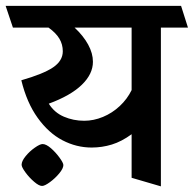

<svg xmlns="http://www.w3.org/2000/svg" viewBox="-45 -600 675 669"><path d="M609.9 -503.9H515.6V49.3L413.6 19.5V-132.3Q378.9 -106.9 344.7 -96.4Q310.5 -85.9 274.4 -85.9Q221.2 -85.9 172.6 -111.3Q124 -136.7 86.2 -189.5Q48.3 -242.2 29.3 -320.3Q106 -342.3 139.9 -365.2Q173.8 -388.2 173.8 -421.4Q173.8 -445.3 161.9 -465.3Q149.9 -485.4 124 -503.9H0L-25.4 -579.6H585.9ZM413.6 -286.1V-503.9H214.8Q245.6 -475.1 262.2 -444.6Q278.8 -414.1 278.8 -384.8Q278.8 -341.8 239.7 -304.2Q200.7 -266.6 125 -238.8Q144.5 -207.5 177.7 -193.4Q210.9 -179.2 248.5 -179.2Q281.2 -179.2 313.7 -192.6Q346.2 -206.1 372.3 -230.5Q398.4 -254.9 413.6 -286.1ZM175.8 -24.9Q175.8 -13.2 161.4 4.2Q147 21.5 128.9 34.7Q110.8 47.9 101.6 47.9Q90.8 47.9 74 33.4Q57.1 19 43.7 0.7Q30.3 -17.6 30.3 -25.9Q30.3 -38.6 44.2 -55.7Q58.1 -72.8 76.2 -85.4Q94.2 -98.1 103.5 -98.1Q115.7 -98.1 132.6 -83.5Q149.4 -68.8 162.6 -50.5Q175.8 -32.2 175.8 -24.9Z"/></svg>

Font: Vesper Libre Medium
Style: Regular
Weight: 500
Designer: Robert Keller & Kimya Gandhi
Foundry: Mota Italic
Version: Version 1.058